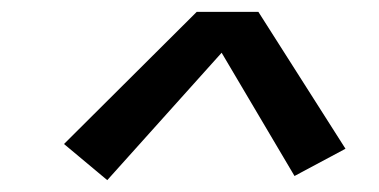

<svg xmlns="http://www.w3.org/2000/svg" viewBox="-20 -748 640 324"><path d="M161 -444 88 -505 312 -728H416L563 -497L477 -451L354 -659Z"/></svg>

Font: Iosevka Etoile Medium
Style: Italic
Weight: 500
Italic angle: -9°
Designer: Belleve Invis
Foundry: Belleve Invis
Version: Version 22.1.2; ttfautohint (v1.8.4)